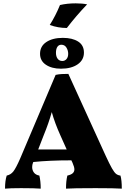

<svg xmlns="http://www.w3.org/2000/svg" viewBox="-20 -1123 757 1146"><path d="M707 3Q667 0 550 0Q412 0 374 3Q374 -43 382 -75Q404 -80 414 -89Q424 -98 424 -112Q424 -126 413 -151L406 -166Q275 -166 179 -156L177 -152Q172 -139 172 -126Q172 -107 182.5 -93Q193 -79 215 -75Q223 -41 223 3Q189 0 106 0Q40 0 10 3Q10 -44 20 -75Q44 -80 59.5 -99.5Q75 -119 100 -176L312 -676Q330 -680 348.5 -681Q367 -682 388 -682L610 -195Q634 -143 648 -118.5Q662 -94 672.5 -85.5Q683 -77 699 -75Q707 -48 707 3ZM378 -231 340 -316Q307 -389 289 -454Q271 -389 241 -316L208 -231ZM219 -802Q219 -847 256.5 -872Q294 -897 355 -897Q412 -897 446.5 -875Q481 -853 481 -809Q481 -765 443.5 -739Q406 -713 344 -713Q289 -713 254 -736.5Q219 -760 219 -802ZM387 -802Q387 -822 376.5 -839Q366 -856 346 -856Q331 -856 322.5 -843.5Q314 -831 314 -808Q314 -786 324 -772.5Q334 -759 352 -759Q367 -759 377 -770.5Q387 -782 387 -802ZM277 -974Q312 -1029 338 -1093Q381 -1103 432 -1103Q472 -1103 500 -1097Q434 -1028 379 -956Q326 -956 277 -974Z"/></svg>

Font: Vollkorn SC Black
Style: Regular
Weight: 900
Designer: Friedrich Althausen
Foundry: Friedrich Althausen
Version: Version 4.015